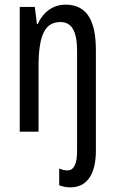

<svg xmlns="http://www.w3.org/2000/svg" viewBox="-20 -567 496 827"><path d="M283 240C358 240 393 179 393 82V-350C393 -470 360 -547 262 -547C210 -547 166 -516 143 -464H139L130 -537H65V0H146V-279C146 -420 175 -472 241 -472C290 -472 312 -430 312 -348V83C312 140 298 167 270 167C259 167 247 164 235 159V231C250 237 266 240 283 240Z"/></svg>

Font: Noto Sans Arabic ExtCond
Style: Regular
Weight: 400
Width: 2
Designer: Monotype Design Team, Nadine Chahine, Nizar Qandah and Khaled Hosny
Foundry: Monotype Imaging Inc.
Version: Version 2.012